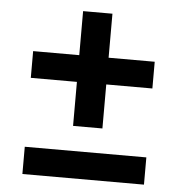

<svg xmlns="http://www.w3.org/2000/svg" viewBox="-48 -683 689 730"><g transform="rotate(5 296.0 -318.5)"><path d="M64 0V-104H528V0ZM64 -367V-469H240V-637H352V-469H528V-367H352V-199H240V-367Z"/></g></svg>

Font: Belfius21
Style: Bold
Weight: 700
Designer: Montserrat's base design by Julieta Ulanovsky, modified by Coast SPRL for Belfius Bank NV.
Foundry: Montserrat's base design by Julieta Ulanovsky, modified by Coast SPRL for Belfius Bank NV.
Version: Version 2.000;FEAKit 1.0